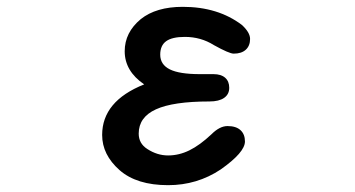

<svg xmlns="http://www.w3.org/2000/svg" viewBox="-20 -514 1040 562"><path d="M330 -16Q279 -61 279 -119Q279 -218 402 -267Q345 -306 345 -364Q345 -419 392 -458Q437 -494 515 -494Q618 -494 688 -441Q712 -419 712 -400Q712 -380 699.5 -368.5Q687 -357 664 -357Q651 -357 606 -382Q568 -406 521 -406Q484 -406 466.5 -393.5Q449 -381 449 -354Q449 -325 477 -311Q505 -297 565 -297H605Q627 -297 639 -286.5Q651 -276 651 -257Q651 -238 636 -227.5Q621 -217 593 -217Q487 -217 436.5 -194Q386 -171 386 -123Q386 -94 411 -78Q440 -59 472 -59Q504 -59 534.5 -74Q565 -89 599 -121Q623 -145 646 -145Q671 -145 684 -133Q697 -121 697 -100Q697 -68 626 -18Q557 28 472 28Q380 28 330 -16Z"/></svg>

Font: 寒蝉全圆体 Bold
Style: Regular
Weight: 700
Designer: Warren2060
      Designed by Motoya company      

      [Varela Round]
      Joe Prince(Latin component); Avraham Cornf
Foundry: ChillType
Version: Version 3.200